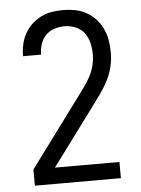

<svg xmlns="http://www.w3.org/2000/svg" viewBox="-53 -785 606 827"><g transform="rotate(-5 250.0 -371.5)"><path d="M64 0V-70L284 -367Q298 -386 312.5 -406Q327 -426 338.5 -448Q350 -470 356 -493.5Q362 -517 362 -542Q362 -566 356.5 -590.5Q351 -615 336.5 -634.5Q322 -654 298.5 -663.5Q275 -673 251 -673Q229 -673 207 -666Q185 -659 169.5 -643Q154 -627 147 -605.5Q140 -584 140 -561V-560H62V-563Q62 -587 67.5 -611.5Q73 -636 85 -657.5Q97 -679 115 -696Q133 -713 155 -724Q177 -735 201.5 -739Q226 -743 251 -743Q277 -743 303 -738Q329 -733 352 -720Q375 -707 392.5 -687.5Q410 -668 421 -644Q432 -620 436 -594Q440 -568 440 -542Q440 -512 433 -482.5Q426 -453 412.5 -426Q399 -399 381.5 -374Q364 -349 346 -325L157 -70H436V0Z"/></g></svg>

Font: Iosevka Term SS14
Style: Regular
Weight: 400
Monospace: yes
Designer: Belleve Invis
Foundry: Belleve Invis
Version: Version 24.1.1; ttfautohint (v1.8.4)